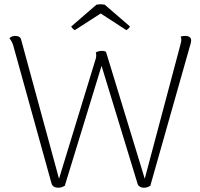

<svg xmlns="http://www.w3.org/2000/svg" viewBox="-20 -869 936 898"><path d="M874 -679Q874 -670 867 -649L683 0Q668 9 654 9Q642 9 633.5 3.5Q625 -2 623 -11L455 -561L283 0Q267 9 253 9Q227 9 221 -11L42 -656Q36 -676 24 -690Q34 -701 51 -701Q75 -701 79 -683L256 -33L428 -595Q430 -601 430 -611Q430 -618 428 -624Q442 -631 456 -631Q471 -631 476 -626L657 -33L823 -657Q828 -675 828 -681Q828 -693 825 -698Q835 -701 847 -701Q860 -701 867.5 -695Q875 -689 874 -679ZM588 -745Q586 -741 580.5 -735.5Q575 -730 571 -728L451 -806L330 -728Q325 -730 320 -735.5Q315 -741 313 -745L431 -847Q443 -849 450 -849Q458 -849 470 -847Z"/></svg>

Font: Arima Madurai ExtraLight
Style: Regular
Weight: 275
Designer: Joana Correia and Natanael Gama
Foundry: NDISCOVER
Version: Version 1.019